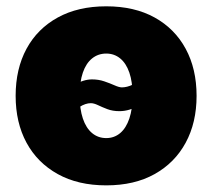

<svg xmlns="http://www.w3.org/2000/svg" viewBox="-20 -568 662 599"><path d="M311.5 10.3Q223.6 10.3 160.2 -24.9Q96.7 -60.1 62.7 -122.8Q28.8 -185.5 28.8 -269Q28.8 -353 62.7 -415.8Q96.7 -478.5 160.2 -513.4Q223.6 -548.3 311.5 -548.3Q399.4 -548.3 462.4 -513.4Q525.4 -478.5 559.3 -415.8Q593.3 -353 593.3 -269Q593.3 -185.5 559.3 -122.8Q525.4 -60.1 462.4 -24.9Q399.4 10.3 311.5 10.3ZM311.5 -137.2Q336.4 -137.2 355 -152.8Q373.5 -168.5 383.5 -198.2Q393.6 -228 393.6 -270Q393.6 -312.5 383.5 -341.6Q373.5 -370.6 355 -385.7Q336.4 -400.9 311.5 -400.9Q286.1 -400.9 267.3 -385.7Q248.5 -370.6 238.5 -341.6Q228.5 -312.5 228.5 -270Q228.5 -228 238.5 -198.2Q248.5 -168.5 267.3 -152.8Q286.1 -137.2 311.5 -137.2ZM188.5 -195.3 141.1 -232.4Q181.2 -284.7 210.7 -302.5Q240.2 -320.3 267.1 -320.3Q287.6 -320.3 305.4 -314.2Q323.2 -308.1 337.4 -301.8Q351.6 -295.4 360.4 -295.4Q376 -295.4 394.3 -304Q412.6 -312.5 432.6 -345.7L480.5 -313Q444.3 -259.3 414.6 -240.2Q384.8 -221.2 352.5 -221.2Q331.5 -221.2 314.9 -227.5Q298.3 -233.9 285.6 -240Q272.9 -246.1 263.2 -246.1Q247.1 -246.1 228.5 -234.6Q210 -223.1 188.5 -195.3Z"/></svg>

Font: Inter 17pt Black
Style: Regular
Weight: 900
Version: Version 4.001;git-66647c0bb